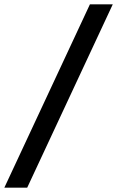

<svg xmlns="http://www.w3.org/2000/svg" viewBox="-35 -732 548 882"><path d="M-15 130 378 -712H483L90 130Z"/></svg>

Font: Overpass Light
Style: Bold
Weight: 600
Designer: Delve Withrington, Thomas Jockin
Foundry: Delve Fonts
Version: Version 3.000;DELV;Overpass